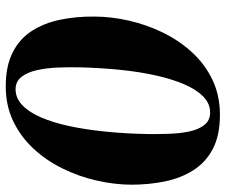

<svg xmlns="http://www.w3.org/2000/svg" viewBox="-80 -714 803 684"><g transform="rotate(90 322.0 -371.5)"><path d="M287 10Q214.5 10 166 -14.8Q117.5 -39.5 89.5 -83.2Q61.5 -127 49.8 -183.8Q38 -240.5 38.5 -304Q38.5 -365.5 53 -429Q67.5 -492.5 95.8 -550.2Q124 -608 166.2 -654Q208.5 -700 264.2 -726.5Q320 -753 388.5 -753Q461.5 -753 509.8 -727.8Q558 -702.5 586 -658.2Q614 -614 625.8 -557Q637.5 -500 637.5 -436.5Q637 -376 622.5 -312.8Q608 -249.5 579.5 -191.8Q551 -134 508.8 -88.5Q466.5 -43 411 -16.5Q355.5 10 287 10ZM297.5 -25Q329 -25 354 -48.8Q379 -72.5 397.8 -115.8Q416.5 -159 429 -217.8Q441.5 -276.5 448.5 -346.8Q455.5 -417 457 -495Q457.5 -531.5 456.2 -570.8Q455 -610 448 -643.2Q441 -676.5 425 -697.2Q409 -718 380 -718Q348.5 -718 323.8 -694Q299 -670 280.2 -626.8Q261.5 -583.5 248.5 -525.5Q235.5 -467.5 228.5 -399.5Q221.5 -331.5 219.5 -258Q218.5 -219.5 220 -178.8Q221.5 -138 229 -103Q236.5 -68 253 -46.5Q269.5 -25 297.5 -25Z"/></g></svg>

Font: Merriweather 120pt Black
Style: Italic
Weight: 900
Italic angle: -7.8°
Version: Version 2.101